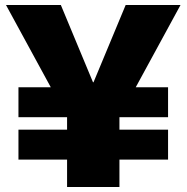

<svg xmlns="http://www.w3.org/2000/svg" viewBox="-20 -750 748 770"><path d="M249 0V-280L4 -730H224L353 -420H355L484 -730H704L459 -280V0ZM54 -110V-230H654V-110ZM54 -280V-400H654V-280Z"/></svg>

Font: M PLUS 2 Thin Black
Style: Regular
Weight: 900
Version: Version 1.001